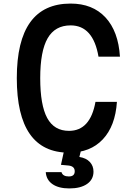

<svg xmlns="http://www.w3.org/2000/svg" viewBox="-20 -837 740 1074"><path d="M366 17Q74 17 74 -400Q74 -817 375 -817Q498 -817 570 -739.5Q642 -662 651 -520H531Q501 -695 375 -695Q288 -695 246.5 -623Q205 -551 205 -400Q205 -249 244 -177Q283 -105 366 -105Q485 -105 514 -267H634Q625 -132 555 -57.5Q485 17 366 17ZM344 -20H439L424 41Q462 47 482.5 69Q503 91 503 123Q503 167 467 192Q431 217 368 217Q308 217 273.5 193Q239 169 236 126H324Q331 150 365 150Q398 150 398 121Q398 93 364 89L321 85Z"/></svg>

Font: Martian Mono Medium
Style: Regular
Weight: 500
Monospace: yes
Designer: Roman Shamin
Foundry: Evil Martians
Version: Version 1.000; ttfautohint (v1.8.4.7-5d5b)